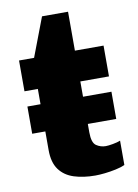

<svg xmlns="http://www.w3.org/2000/svg" viewBox="-80 -727 568 792"><g transform="rotate(-10 204.5 -331.5)"><path d="M255 11Q205 11 166 -1.5Q127 -14 105 -44Q83 -74 83 -126V-382H27V-511H90L152 -674H261V-511H381V-382H261V-169Q261 -125 279 -113Q297 -101 318 -101Q329 -101 348.5 -104.5Q368 -108 380 -113V-11Q365 -4 341.5 1Q318 6 295 8.5Q272 11 255 11ZM28 -204V-318H380V-204Z"/></g></svg>

Font: Chivo Medium ExtraBold
Style: Regular
Weight: 800
Version: Version 2.002